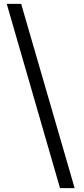

<svg xmlns="http://www.w3.org/2000/svg" viewBox="-20 -801 437 998"><path d="M368 177H292L15 -781H90Z"/></svg>

Font: Martel Light
Style: Regular
Weight: 300
Designer: Dan Reynolds
Foundry: Dan Reynolds
Version: Version 1.001; ttfautohint (v1.1) -l 5 -r 5 -G 72 -x 0 -D la